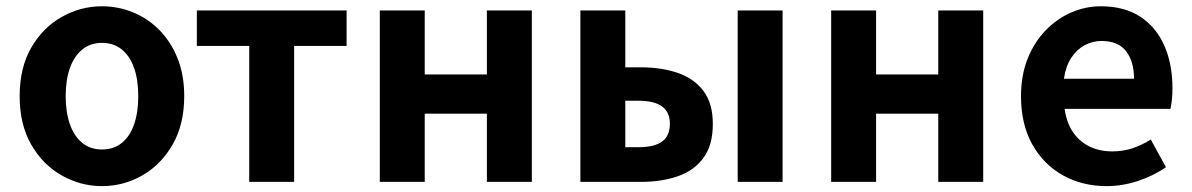

<svg xmlns="http://www.w3.org/2000/svg" viewBox="-20 -594 3891 627"><path d="M313.3 13.8Q243.3 13.8 181.6 -21.1Q119.9 -55.9 82 -121.7Q44.2 -187.5 44.2 -279.9Q44.2 -372.8 82 -438.4Q119.9 -503.9 181.6 -538.7Q243.3 -573.5 313.3 -573.5Q365.7 -573.5 414.1 -553.9Q462.4 -534.2 500 -496.4Q537.6 -458.5 559.6 -404.2Q581.6 -349.8 581.6 -279.9Q581.6 -187.5 543.6 -121.7Q505.7 -55.9 444.5 -21.1Q383.3 13.8 313.3 13.8ZM313.3 -105.8Q351.3 -105.8 377.9 -127.3Q404.5 -148.9 418 -188.2Q431.5 -227.4 431.5 -279.9Q431.5 -332.7 418 -371.7Q404.5 -410.7 377.9 -432.3Q351.3 -454 313.3 -454Q275.2 -454 248.7 -432.3Q222.1 -410.7 208.3 -371.7Q194.5 -332.7 194.5 -279.9Q194.5 -227.4 208.3 -188.2Q222.1 -148.9 248.7 -127.3Q275.2 -105.8 313.3 -105.8Z M793.9 0V-444.1H622.8V-559.8H1111.9V-444.1H940.5V0Z M1220.3 0V-559.8H1367V-350.9H1570V-559.8H1716.8V0H1570V-222.8H1367V0Z M1875.3 0V-559.8H2022V-374.2H2072.5Q2140 -374.2 2193.4 -355.9Q2246.7 -337.6 2277.2 -297Q2307.8 -256.4 2307.8 -189Q2307.8 -120 2277.2 -78.4Q2246.7 -36.8 2193.4 -18.4Q2140 0 2072.5 0ZM2022 -113.3H2064.7Q2117.1 -113.3 2142.3 -131.9Q2167.6 -150.5 2167.6 -189.8Q2167.6 -227.5 2142.3 -246.2Q2117.1 -265 2064.7 -265H2022ZM2389 0V-559.8H2535.6V0Z M2694.3 0V-559.8H2841V-350.9H3044V-559.8H3190.8V0H3044V-222.8H2841V0Z M3593.4 13.8Q3514.9 13.8 3451.7 -21.2Q3388.5 -56.1 3351.4 -121.9Q3314.2 -187.7 3314.2 -279.9Q3314.2 -348.1 3335.8 -402.2Q3357.4 -456.3 3394.6 -494.8Q3431.8 -533.2 3478.5 -553.4Q3525.3 -573.5 3574.7 -573.5Q3652.1 -573.5 3704 -539.3Q3755.9 -505.1 3782.4 -444.7Q3808.8 -384.4 3808.8 -306.4Q3808.8 -285.9 3806.9 -267.6Q3804.9 -249.4 3802.1 -238.4H3456.7Q3462.9 -192.8 3484.2 -162.1Q3505.4 -131.4 3538.1 -115.5Q3570.8 -99.6 3612.6 -99.6Q3646.6 -99.6 3677 -109.4Q3707.3 -119.3 3738.1 -138.2L3787.6 -47.9Q3746.7 -19.8 3696 -3Q3645.4 13.8 3593.4 13.8ZM3454.4 -336.9H3683.3Q3683.3 -393.2 3657.4 -426.7Q3631.6 -460.2 3577.1 -460.2Q3548 -460.2 3522.2 -446.4Q3496.4 -432.6 3478.4 -405.4Q3460.4 -378.2 3454.4 -336.9Z"/></svg>

Font: Noto Sans TC Thin
Style: Regular
Weight: 100
Designer: Ryoko NISHIZUKA 西塚涼子 (kana, bopomofo & ideographs); Paul D. Hunt (Latin, Greek & Cyrillic); Sandoll Communications 산돌커뮤니
Foundry: Adobe
Version: Version 2.004-H2;hotconv 1.0.118;makeotfexe 2.5.65603